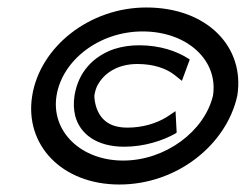

<svg xmlns="http://www.w3.org/2000/svg" viewBox="-20 -482 657 513"><path d="M66 -226C45 -95 145 11 299 11C453 11 585 -95 614 -226C635 -357 533 -462 371 -462C219 -462 87 -357 66 -226ZM131 -226C146 -321 245 -398 361 -398C480 -398 564 -321 549 -226C526 -131 422 -53 309 -53C196 -53 116 -131 131 -226ZM179 -226C176 -206 177 -189 181 -172C194 -124 238 -90 312 -90C365 -90 415 -106 450 -126L452 -128L449 -185L425 -169C397 -152 361 -141 320 -141C306 -141 293 -143 282 -147C252 -158 234 -186 232 -226C234 -238 237 -250 244 -260C262 -289 297 -311 347 -311C391 -311 424 -299 446 -282L466 -266L487 -323L484 -325C453 -345 408 -361 352 -361C329 -361 307 -358 285 -351C230 -332 189 -290 179 -226Z"/></svg>

Font: Charger Sport
Style: SeBdExtObl
Weight: 600
Designer: Jasper
Foundry: Cannot Into Space Fonts
Version: Version 1.1